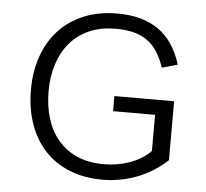

<svg xmlns="http://www.w3.org/2000/svg" viewBox="-51 -755 881 821"><g transform="rotate(5 389.0 -344.5)"><path d="M694.3 -348.6H438V-283.7H618.2V-128.4Q599.1 -108.9 575.7 -95Q552.2 -81.1 526.1 -72Q500 -63 472.4 -58.6Q444.8 -54.2 418.5 -54.2Q352.5 -54.2 303.2 -75.9Q253.9 -97.7 221.2 -136.5Q188.5 -175.3 172.1 -228.5Q155.8 -281.7 155.8 -345.2Q155.8 -406.7 172.4 -459.7Q189 -512.7 221.9 -552Q254.9 -591.3 304.2 -613.5Q353.5 -635.7 418.5 -635.7Q460.9 -635.7 494.1 -627.7Q527.3 -619.6 553 -601.8Q578.6 -584 597.2 -555.9Q615.7 -527.8 629.4 -487.3L696.3 -505.9Q680.2 -557.1 655 -594Q629.9 -630.9 595.2 -654.5Q560.5 -678.2 517.1 -689.7Q473.6 -701.2 420.9 -701.2Q340.3 -701.2 277.1 -675Q213.9 -648.9 170.2 -601.8Q126.5 -554.7 103.3 -489.3Q80.1 -423.8 80.1 -345.2Q80.1 -265.6 102.8 -199.7Q125.5 -133.8 168.7 -86.7Q211.9 -39.6 274.9 -13.7Q337.9 12.2 418.5 12.2Q457.5 12.2 494.9 5.1Q532.2 -2 566.9 -15.4Q601.6 -28.8 633.8 -49.1Q666 -69.3 694.3 -95.7Z"/></g></svg>

Font: Saysettha
Style: Regular
Weight: 400
Designer: John M. Durdin
Foundry: Lao Script for Windows
Version: Version 2.201